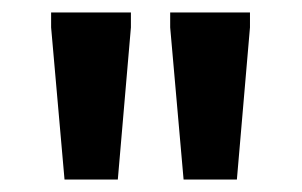

<svg xmlns="http://www.w3.org/2000/svg" viewBox="-20 -727 484 308"><path d="M83.5 -439 62 -683V-707H190V-683L169 -439ZM274.5 -439 253 -683V-707H381V-683L360 -439Z"/></svg>

Font: Newsreader 6pt Medium
Style: Regular
Weight: 500
Designer: Hugues Gentile
Foundry: Production Type
Version: Version 1.003; ttfautohint (v1.8.3)